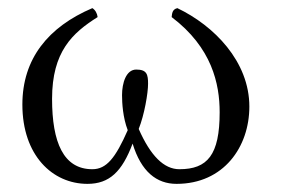

<svg xmlns="http://www.w3.org/2000/svg" viewBox="-20 -442 698 472"><path d="M593 -180C593 -291 506 -379 416 -422C403 -419 403 -408 402 -400C501 -325 520 -236 520 -166C520 -61 490 -26 421 -26C383 -26 350 -59 321 -125C335 -160 344 -213 344 -236C344 -259 341 -271 315 -271C290 -271 280 -238 280 -208C280 -189 282 -153 294 -122C264 -54 242 -26 207 -26C136 -26 108 -92 108 -199C108 -315 158 -361 220 -400C219 -409 214 -418 207 -422C99 -376 35 -298 35 -185C35 -60 109 10 195 10C249 10 280 -20 306 -89C327 -20 365 10 414 10C530 10 593 -81 593 -180Z"/></svg>

Font: Libertinus Serif Display
Style: Regular
Weight: 400
Designer: Philipp H. Poll, Khaled Hosny
Foundry: Caleb Maclennan
Version: Version 7.050;RELEASE